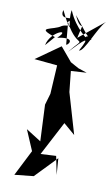

<svg xmlns="http://www.w3.org/2000/svg" viewBox="-174 -1018 661 1136"><g transform="rotate(15 157.0 -450.5)"><path d="M282 0 250 -108 158 -95 247 -308 321 -255 228 -493 204 -616 297 -630 243 -643 191 -666 114 -743 -22 -628 117 -627 122 -454 108 -384 137 -167 42 -216 105 -98 40 64 153 42 266 -98ZM234 -853C310 -782 256 -867 235 -830C260 -820 171 -859 116 -965C109 -898 153 -826 110 -890C181 -957 53 -867 68 -953C138 -835 127 -887 82 -858C44 -823 -74 -817 61 -785L17 -724C25 -811 146 -862 75 -785C205 -824 133 -739 136 -764L114 -889C212 -739 247 -853 157 -719C236 -819 266 -852 219 -745C251 -747 288 -901 330 -950L190 -815C206 -953 209 -832 148 -943Z"/></g></svg>

Font: Asimov Silicon
Style: Regular
Weight: 400
Designer: Google
Version: Version 2.000980; 2014